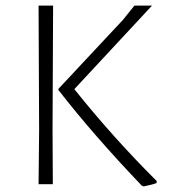

<svg xmlns="http://www.w3.org/2000/svg" viewBox="-20 -659 606 687"><path d="M524 -639 246 -340Q385 -166 541 -11L540 -4Q528 1 494 8L487 5Q315 -175 189 -337V-341L420 -588L461 -639ZM170 -639 168 -197 169 0H118L120 -194L118 -639Z"/></svg>

Font: Alegreya Sans SC Light
Style: Regular
Weight: 300
Designer: Juan Pablo del Peral
Foundry: Huerta Tipografica
Version: Version 2.007